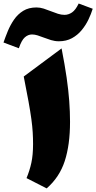

<svg xmlns="http://www.w3.org/2000/svg" viewBox="-106 -1048 540 1075"><path d="M98.1 -1006.3Q118.2 -1006.3 138.7 -999.8Q159.2 -993.2 179.7 -984.9Q199.2 -977.1 218.3 -970.9Q237.3 -964.8 255.4 -964.8Q277.3 -964.8 297.4 -978.5Q317.4 -992.2 334.5 -1028.3L413.1 -999Q404.3 -970.2 389.2 -938.5Q374 -906.7 351.3 -879.2Q328.6 -851.6 296.9 -834.2Q265.1 -816.9 223.6 -816.9Q201.2 -816.9 179.7 -823.5Q158.2 -830.1 138.2 -837.9Q120.6 -844.7 104.5 -849.9Q88.4 -855 73.2 -855Q51.3 -855 33 -838.9Q14.6 -822.8 -0.5 -777.8L-86.4 -810.1Q-76.2 -839.8 -62.3 -873.8Q-48.3 -907.7 -27.6 -938Q-6.8 -968.3 23.9 -987.3Q54.7 -1006.3 98.1 -1006.3ZM238.8 -776.9Q256.8 -685.1 267.1 -613.5Q277.3 -542 281.7 -482.2Q286.1 -422.4 286.1 -365.2Q286.1 -237.3 256.6 -146.5Q227.1 -55.7 155.3 6.8L42.5 -50.8Q60.1 -92.8 69.6 -136.7Q79.1 -180.7 79.1 -241.2Q79.1 -274.4 77.1 -307.4Q75.2 -340.3 69.6 -381.3Q64 -422.4 53.7 -479.7Q43.5 -537.1 26.9 -619.6Z"/></svg>

Font: Pinar-DS3-FD Black
Style: Regular
Weight: 900
Designer: Amin Abedi
Version: Version 3.000